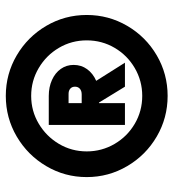

<svg xmlns="http://www.w3.org/2000/svg" viewBox="13 -773 606 672"><g transform="rotate(-90 316.0 -437.0)"><path d="M32.2 -436.5Q32.2 -513.2 70.6 -578.1Q108.9 -643.1 174.1 -681.4Q239.3 -719.7 316.4 -719.7Q393.1 -719.7 458.3 -681.4Q523.4 -643.1 561.5 -578.1Q599.6 -513.2 599.6 -436.5Q599.6 -359.9 561.5 -294.7Q523.4 -229.5 458.3 -191.4Q393.1 -153.3 316.4 -153.3Q239.3 -153.3 174.1 -191.4Q108.9 -229.5 70.6 -294.7Q32.2 -359.9 32.2 -436.5ZM510.7 -436.5Q510.7 -489.3 484.6 -533.7Q458.5 -578.1 413.8 -604.5Q369.1 -630.9 316.4 -630.9Q263.7 -630.9 219.2 -604.5Q174.8 -578.1 148.4 -533.7Q122.1 -489.3 122.1 -436.5Q122.1 -383.8 148.2 -339.1Q174.3 -294.4 218.8 -268.3Q263.2 -242.2 316.4 -242.2Q369.1 -242.2 413.8 -268.3Q458.5 -294.4 484.6 -338.9Q510.7 -383.3 510.7 -436.5ZM214.8 -569.3H316.4Q347.2 -569.3 372.1 -558.1Q397 -546.9 410.9 -527.1Q424.8 -507.3 424.8 -482.4Q424.8 -455.6 409.9 -435.1Q395 -414.6 369.1 -403.3L432.6 -302.7H348.6L293 -393.6H291V-302.7H214.8ZM321.3 -454.1Q334 -454.1 341.3 -460.4Q348.6 -466.8 348.6 -477.5Q348.6 -488.3 341.3 -494.4Q334 -500.5 321.3 -500H291V-454.1Z"/></g></svg>

Font: Wanted Sans Black
Style: Regular
Weight: 900
Designer: Original Design by Kil Hyung-jin and Kang Hanbin, Wanted Lab, Inc; Hangeul from Source Han Sans by Jang Soo-young and Ka
Foundry: Wanted Lab, Inc.
Version: Version 1.003